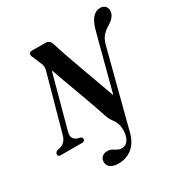

<svg xmlns="http://www.w3.org/2000/svg" viewBox="-238 -880 1217 1280"><g transform="rotate(-30 371.0 -240.0)"><path d="M614 -602Q644.5 -719.5 714.5 -719.5Q737 -719.5 751.2 -706.2Q765.5 -693 765 -670Q764.5 -625.5 704.5 -589.5Q670.5 -569.5 652 -546Q633.5 -522.5 623.5 -483L473 96.5Q455 168.5 410.5 204.8Q366 241 303.5 241Q257 241 237.2 220Q217.5 199 223.5 171Q227.5 152 242 141.5Q256.5 131 277 131Q298.5 131 313.2 139.2Q328 147.5 341.8 155.5Q355.5 163.5 374.5 163.5Q423 163.5 438.5 98.5Q444 74 441 42.2Q438 10.5 420.5 -17Q408 -32.5 399.8 -47Q391.5 -61.5 384 -84.5Q373 -119.5 354.2 -172.2Q335.5 -225 313.2 -286Q291 -347 268.5 -407.8Q246 -468.5 228 -520L117.5 -112.5Q109.5 -82.5 119 -65.2Q128.5 -48 151.5 -40.5L170 -36.5Q186 -28.5 182.5 -14Q179.5 0 162 0H-2.5Q-25.5 0 -22.5 -22Q-20.5 -34 -5 -40L12 -43.5Q35 -49 51.2 -64.8Q67.5 -80.5 76 -111.5L193 -534Q203 -570 190.5 -592L161.5 -661.5Q153 -674.5 157.5 -687.2Q162 -700 178 -700H284.5Q297.5 -700 308.2 -692.8Q319 -685.5 325.5 -667.5Q339.5 -621 361 -559.2Q382.5 -497.5 407 -429.5Q431.5 -361.5 456 -294.5Q480.5 -227.5 500.5 -171Z"/></g></svg>

Font: Fraunces 144pt S050 SemiBold
Style: Italic
Weight: 600
Italic angle: -16°
Version: Version 1.000; ttfautohint (v1.8.3)